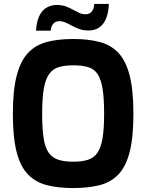

<svg xmlns="http://www.w3.org/2000/svg" viewBox="-20 -944 739 970"><path d="M350 6Q274 6 217 -8.5Q160 -23 121.5 -62.5Q83 -102 64 -176Q45 -250 45 -369Q45 -488 64.5 -562.5Q84 -637 122 -677Q160 -717 217 -732Q274 -747 350 -747Q426 -747 483 -732Q540 -717 578 -677Q616 -637 635 -562.5Q654 -488 654 -369Q654 -250 635 -176Q616 -102 578 -62.5Q540 -23 483 -8.5Q426 6 350 6ZM350 -127Q395 -127 425 -137Q455 -147 472.5 -172.5Q490 -198 498 -245.5Q506 -293 506 -369Q506 -449 498 -497Q490 -545 472.5 -570.5Q455 -596 425 -605Q395 -614 350 -614Q307 -614 277 -605Q247 -596 228.5 -570.5Q210 -545 201.5 -497Q193 -449 193 -369Q193 -293 200.5 -245.5Q208 -198 226 -172.5Q244 -147 274.5 -137Q305 -127 350 -127ZM162 -789Q165 -837 179.5 -865.5Q194 -894 217 -906.5Q240 -919 267 -919Q292 -919 311.5 -912Q331 -905 348 -895.5Q365 -886 380 -879Q395 -872 413 -872Q432 -872 443.5 -885.5Q455 -899 456 -924H530Q527 -857 500.5 -823.5Q474 -790 427 -790Q402 -790 382 -797Q362 -804 344.5 -813.5Q327 -823 311 -830Q295 -837 280 -837Q260 -837 249 -824Q238 -811 236 -789Z"/></svg>

Font: Exo Thin
Style: Bold
Weight: 700
Version: Version 2.000